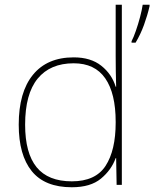

<svg xmlns="http://www.w3.org/2000/svg" viewBox="-20 -780 651 810"><path d="M283 10Q169 10 114 -58Q59 -126 59 -254Q59 -391 119 -464.5Q179 -538 291 -538Q363 -538 407.5 -502.5Q452 -467 468 -414H470Q469 -448 468.5 -480Q468 -512 468 -543V-760H494V0H472L470 -113H468Q450 -63 406 -26.5Q362 10 283 10ZM283 -15Q383 -15 425.5 -80.5Q468 -146 468 -263V-266Q468 -386 424 -449.5Q380 -513 291 -513Q192 -513 139 -448.5Q86 -384 86 -254Q86 -134 134.5 -74.5Q183 -15 283 -15ZM611 -754Q602 -715 587.5 -675Q573 -635 552 -600H535V-606Q543 -621 553 -649.5Q563 -678 571 -708.5Q579 -739 582 -760H611Z"/></svg>

Font: Noto Sans Myanmar Thin
Style: Regular
Weight: 100
Designer: Monotype Design Team
Foundry: Monotype Imaging Inc.
Version: Version 2.107; ttfautohint (v1.8.4.7-5d5b)